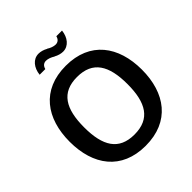

<svg xmlns="http://www.w3.org/2000/svg" viewBox="-243 -1087 1269 1269"><g transform="rotate(-45 391.0 -453.0)"><path d="M391 -630C538 -630 594 -534 594 -361C594 -188 538 -92 391 -92C245 -92 189 -188 189 -361C189 -534 245 -630 391 -630ZM729 -361C729 -579 617 -735 391 -735C165 -735 54 -579 54 -361C54 -143 165 13 391 13C617 13 729 -143 729 -361ZM280 -815C286 -840 302 -851 322 -851C341 -851 364 -842 382 -830L383 -901C362 -913 339 -919 320 -919C268 -919 233 -873 227 -815ZM485 -917C479 -892 463 -881 443 -881C424 -881 401 -890 383 -902L382 -831C403 -819 426 -813 445 -813C497 -813 532 -859 538 -917Z"/></g></svg>

Font: Perun SemiBold
Style: Regular
Weight: 600
Foundry: Copyright (c) Stefan Peev, Context Ltd, 2016
Version: Version 1.089